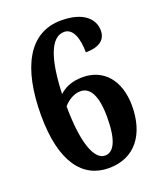

<svg xmlns="http://www.w3.org/2000/svg" viewBox="-136 -811 760 908"><g transform="rotate(-20 243.5 -357.0)"><path d="M255 10C388 10 458 -88 458 -230C458 -360 388 -437 284 -437C224 -437 189 -416 166 -395C172 -570 208 -668 275 -668C321 -668 339 -609 339 -542C412 -542 441 -572 441 -615C441 -672 394 -724 280 -724C117 -724 38 -573 38 -334C38 -97 125 10 255 10ZM258 -52C206 -52 167 -142 166 -333C182 -352 214 -378 251 -378C299 -378 329 -330 329 -220C329 -103 302 -52 258 -52Z"/></g></svg>

Font: Noto Serif Tamil Condensed
Style: Bold
Weight: 700
Width: 3
Designer: Indian Type Foundry, Tom Grace, and the Monotype Design Team
Foundry: Monotype Imaging Inc.
Version: Version 2.004